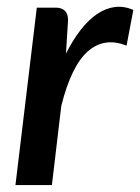

<svg xmlns="http://www.w3.org/2000/svg" viewBox="-20 -533 404 553"><path d="M24.5 0 86 -511H140Q157.5 -511 166.8 -502.2Q176 -493.5 176 -475L170 -378.5Q190 -418.5 212.8 -447.5Q235.5 -476.5 260.2 -493Q285 -509.5 311 -512.8Q337 -516 364 -504.5L344.5 -401.5Q281 -427 233.2 -385.2Q185.5 -343.5 156.5 -228L129.5 0Z"/></svg>

Font: Lato Semibold
Style: Italic
Weight: 600
Italic angle: -7°
Designer: Lukasz Dziedzic
Foundry: tyPoland Lukasz Dziedzic
Version: Version 2.006; 2014-01-15